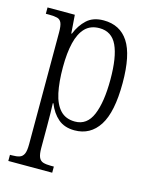

<svg xmlns="http://www.w3.org/2000/svg" viewBox="-117 -623 743 938"><g transform="rotate(15 254.0 -154.0)"><path d="M17 238V207H27Q51 207 65.5 202Q80 197 87 181.5Q94 166 94 133V-433Q94 -466 87.5 -481Q81 -496 66 -500Q51 -504 25 -504H8V-536H146L153 -443H156Q174 -488 205.5 -517Q237 -546 290 -546Q373 -546 415.5 -481Q458 -416 458 -274Q458 -127 414 -58.5Q370 10 290 10Q239 10 207 -17.5Q175 -45 157 -91H154Q155 -70 155.5 -40.5Q156 -11 156 25V135Q156 167 163 182.5Q170 198 185 202.5Q200 207 223 207H239V238ZM281 -32Q342 -32 369 -96.5Q396 -161 396 -275Q396 -389 369 -446.5Q342 -504 280 -504Q235 -504 208 -476.5Q181 -449 168.5 -397.5Q156 -346 156 -274Q156 -199 167.5 -145Q179 -91 206.5 -61.5Q234 -32 281 -32Z"/></g></svg>

Font: Noto Serif Khmer Condensed Light
Style: Regular
Weight: 300
Width: 3
Designer: Danh Hong and the Monotype Design Team
Foundry: Monotype Imaging Inc.
Version: Version 2.004